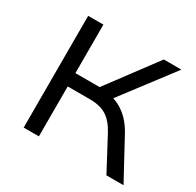

<svg xmlns="http://www.w3.org/2000/svg" viewBox="-152 -877 1071 1049"><g transform="rotate(30 383.5 -352.5)"><path d="M118 0V-705H214V-399H379L352 -379L595 -705H706L447 -364L409 -394Q457 -389 494 -370.5Q531 -352 561 -321Q591 -290 614 -247L748 0H640L531 -205Q501 -262 460.5 -288.5Q420 -315 354 -315H214V0Z"/></g></svg>

Font: Nunito Sans 7pt SemiExpanded
Style: Regular
Weight: 400
Width: 6
Designer: Vernon Adams
Foundry: Vernon Adams
Version: Version 3.101;gftools[0.9.27]